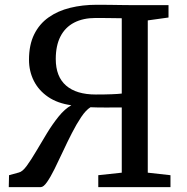

<svg xmlns="http://www.w3.org/2000/svg" viewBox="-20 -764 762 784"><path d="M15.8 0 16.9 -48.6 56.9 -59.6Q71.5 -62.7 89.2 -86.8Q106.9 -111 127.6 -146.2Q148.3 -181.4 171.2 -219.1Q194.1 -256.8 219.3 -288.1Q244.5 -319.3 271.3 -334.3Q215.2 -341.9 176.6 -368.2Q138.1 -394.5 118.2 -433.8Q98.4 -473.2 98.4 -519.9Q98.4 -580.8 119.6 -623.7Q140.7 -666.5 178.6 -693.1Q216.4 -719.8 266.6 -732.1Q316.7 -744.5 374.5 -744.5Q402.5 -744.5 426.1 -744.2Q449.8 -744 473 -743.5Q496.3 -743 522.8 -743H668.1V-692.5L583.4 -680.7V-58.9L676.1 -48.6V0H381.3V-48.6L477.2 -58.9V-325.2Q443.8 -325.2 411.9 -325Q379.9 -324.8 349.4 -326.1Q330.7 -314.5 311.7 -286.2Q292.6 -257.8 273.8 -221Q254.9 -184.2 237 -145.6Q219.1 -107 202.7 -74Q186.4 -41.1 172 -20.5Q157.7 0 146.5 0ZM370.9 -378.1Q409.7 -378.1 436.8 -379.2Q463.8 -380.2 477.2 -382V-689.5Q459.5 -689.9 441.7 -690Q423.8 -690.2 406.2 -690.4Q388.6 -690.6 370.5 -690.6Q319.3 -690.6 282.7 -671.6Q246.1 -652.5 226.9 -615.2Q207.7 -577.8 207.7 -523.1Q207.7 -451.1 249.8 -414.6Q291.9 -378.1 370.9 -378.1Z"/></svg>

Font: Merriweather 7pt Light
Style: Regular
Weight: 300
Designer: Eben Sorkin
Foundry: Eben Sorkin
Version: Version 2.200;gftools[0.9.31]